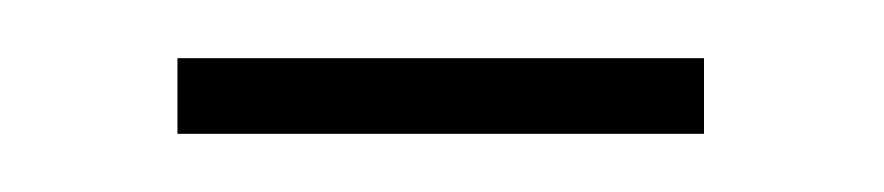

<svg xmlns="http://www.w3.org/2000/svg" viewBox="-20 -330 304 66"><path d="M41 -284H222V-310H41Z"/></svg>

Font: Noto Sans Devanagari Extra Condensed Thin
Style: Regular
Weight: 250
Width: 2
Designer: Monotype Design Team
Foundry: Monotype Imaging Inc.
Version: 1.000